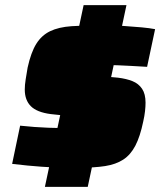

<svg xmlns="http://www.w3.org/2000/svg" viewBox="-20 -716 621 744"><path d="M286 -66Q238 -66 203 -67Q168 -68 140.5 -70Q113 -72 86.5 -74.5Q60 -77 27 -81L58 -229Q85 -226 113.5 -224Q142 -222 167.5 -221Q193 -220 209 -220Q255 -220 278 -221Q301 -222 309.5 -225.5Q318 -229 322 -237Q324 -239 324 -242.5Q324 -246 324 -248Q324 -255 315.5 -257.5Q307 -260 279 -263L176 -274Q123 -281 99.5 -304.5Q76 -328 76 -369Q76 -387 79.5 -408.5Q83 -430 87 -454Q100 -513 120.5 -546Q141 -579 174 -595Q207 -611 257 -614.5Q307 -618 377 -618Q419 -618 458 -615.5Q497 -613 529 -610Q561 -607 581 -603L550 -457Q519 -459 489.5 -460.5Q460 -462 437.5 -463Q415 -464 404 -464Q363 -464 341 -463Q319 -462 310.5 -459.5Q302 -457 298 -451Q296 -448 295.5 -445Q295 -442 295 -439Q295 -433 303 -430Q311 -427 338 -424L437 -415Q470 -411 493.5 -401.5Q517 -392 530.5 -372Q544 -352 544 -318Q544 -304 542 -285.5Q540 -267 535 -245Q523 -187 504.5 -151.5Q486 -116 457.5 -97.5Q429 -79 387.5 -72.5Q346 -66 286 -66ZM154 8 304 -696H470L320 8Z"/></svg>

Font: Saira SemiExpanded Black
Style: Italic
Weight: 900
Width: 6
Italic angle: -12°
Designer: Hector Gatti with collaboration of the Omnibus-Type team
Foundry: Omnibus-Type
Version: Version 1.101